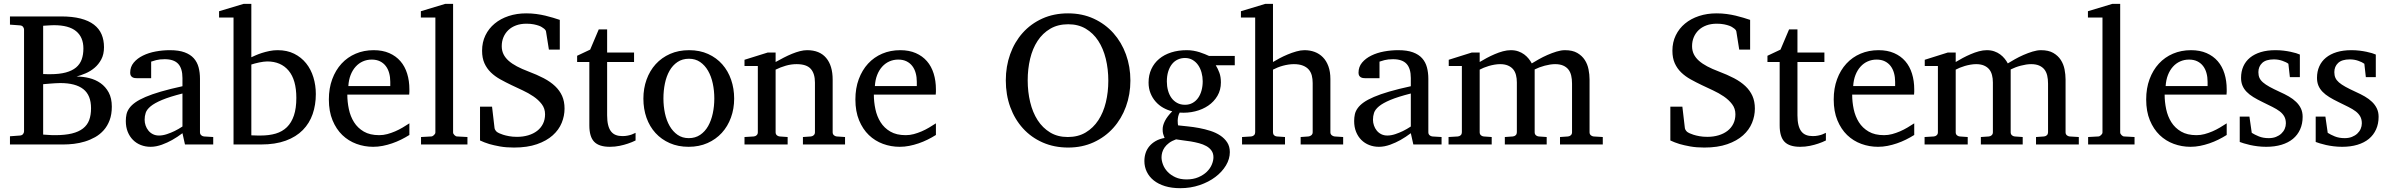

<svg xmlns="http://www.w3.org/2000/svg" viewBox="-20 -757 12517 1006"><path d="M565.9 -198.2Q565.9 -157.7 554.4 -127.2Q543 -96.7 523.4 -74.7Q503.9 -52.7 478.3 -38.3Q452.6 -23.9 424.6 -15.4Q396.5 -6.8 367.4 -3.4Q338.4 0 312 0H32.2V-43L85 -46.9Q95.7 -47.9 100.8 -54.7Q106 -61.5 106 -68.8V-602.1Q106 -609.4 100.8 -616.2Q95.7 -623 85 -624L32.2 -627.9V-670.9H299.8Q359.4 -670.9 402.1 -659.9Q444.8 -648.9 472.2 -627.9Q499.5 -606.9 512.2 -577.1Q524.9 -547.4 524.9 -509.8Q524.9 -472.2 510.7 -445.8Q496.6 -419.4 475.1 -401.4Q453.6 -383.3 428.2 -372.6Q402.8 -361.8 380.9 -356Q414.6 -356 447.5 -347.9Q480.5 -339.8 506.8 -321.3Q533.2 -302.7 549.6 -272.5Q565.9 -242.2 565.9 -198.2ZM457 -189.9Q457 -258.3 416.5 -290Q376 -321.8 295.9 -321.8Q283.7 -321.8 268.8 -320.8Q253.9 -319.8 240.7 -318.8Q227.5 -317.9 217.8 -316.9Q208 -315.9 206.1 -315.9V-51.8Q218.3 -50.8 230 -50.3Q239.7 -49.3 250.2 -49.1Q260.7 -48.8 268.1 -48.8Q320.8 -48.8 356.7 -57.6Q392.6 -66.4 415 -84Q437.5 -101.6 447.3 -127.9Q457 -154.3 457 -189.9ZM417 -502.9Q417 -562 378.9 -593.5Q340.8 -625 263.2 -625Q255.4 -625 246.3 -624.5Q237.3 -624 229.2 -623.5Q221.2 -623 214.8 -622.6Q208.5 -622.1 206.1 -622.1V-369.1Q212.9 -368.7 219.7 -368.7Q225.6 -368.2 231.4 -368.2H242.2Q291 -368.2 324.5 -377.2Q357.9 -386.2 378.4 -403.3Q398.9 -420.4 408 -445.6Q417 -470.7 417 -502.9Z M936 -267.1Q868.7 -250 829.1 -233.4Q789.6 -216.8 769.3 -200Q749 -183.1 743.4 -165.8Q737.8 -148.4 737.8 -129.9Q737.8 -114.3 742.9 -99.4Q748 -84.5 757.6 -72.8Q767.1 -61 781 -54Q794.9 -46.9 813 -46.9Q833 -46.9 854.7 -54.2Q876.5 -61.5 894.5 -70.3Q915.5 -80.6 936 -94.2ZM949.2 0 936 -59.1Q909.7 -39.1 881.8 -23.4Q869.6 -16.6 856 -10.3Q842.3 -3.9 827.9 1.2Q813.5 6.3 798.6 9.3Q783.7 12.2 769 12.2Q741.7 12.2 718 2.9Q694.3 -6.3 676.8 -23.9Q659.2 -41.5 649.2 -66.4Q639.2 -91.3 639.2 -123Q639.2 -141.6 642.8 -158.2Q646.5 -174.8 657.7 -190.4Q668.9 -206.1 689.2 -220.5Q709.5 -234.9 742.4 -249Q775.4 -263.2 823 -277.1Q870.6 -291 936 -305.2V-348.1Q936 -398.4 913.6 -422.6Q891.1 -446.8 842.8 -446.8Q816.4 -446.8 797.9 -441.9Q779.3 -437 772 -434.1V-347.2H699.2Q692.4 -347.2 685.8 -348.1Q679.2 -349.1 673.8 -352.3Q668.5 -355.5 665.3 -361.1Q662.1 -366.7 662.1 -376Q662.1 -406.7 680.7 -429Q699.2 -451.2 729 -465.8Q758.8 -480.5 795.9 -487.3Q833 -494.1 870.1 -494.1Q916.5 -494.1 947 -482.9Q977.5 -471.7 995.4 -451.7Q1013.2 -431.6 1020.5 -404.3Q1027.8 -377 1027.8 -344.2V-64Q1027.8 -54.7 1033.9 -48.8Q1040 -43 1048.8 -42L1097.2 -39.1V0Z M1634.8 -264.2Q1634.8 -207.5 1618.2 -159.4Q1601.6 -111.3 1566.7 -75.7Q1531.7 -40 1477.3 -20Q1422.9 0 1347.7 0H1203.6V-665H1127.9V-698.2L1256.8 -736.8H1296.9V-457Q1305.7 -460.9 1319.8 -467.3Q1334 -473.6 1352.3 -479.5Q1370.6 -485.4 1391.6 -489.7Q1412.6 -494.1 1434.6 -494.1Q1483.9 -494.1 1521.2 -475.6Q1558.6 -457 1584 -425.3Q1609.4 -393.6 1622.1 -351.8Q1634.8 -310.1 1634.8 -264.2ZM1532.7 -244.1Q1532.7 -338.4 1492.4 -386.7Q1452.1 -435.1 1379.9 -435.1Q1371.6 -435.1 1360.4 -433.6Q1349.1 -432.1 1337.6 -429.7Q1326.2 -427.2 1315.2 -424.3Q1304.2 -421.4 1296.9 -418.9V-47.9Q1305.2 -47.4 1314 -47.4Q1321.3 -46.9 1329.6 -46.9H1345.7Q1390.1 -46.9 1424.8 -57.1Q1459.5 -67.4 1483.4 -90.8Q1507.3 -114.3 1520 -151.9Q1532.7 -189.5 1532.7 -244.1Z M2125 -49.8Q2104 -36.6 2081.3 -25.4Q2058.6 -14.2 2034.4 -5.9Q2010.3 2.4 1985.4 7.3Q1960.4 12.2 1935.1 12.2Q1889.6 12.2 1847.7 -3.2Q1805.7 -18.6 1773.7 -49.3Q1741.7 -80.1 1722.4 -126.7Q1703.1 -173.3 1703.1 -235.8Q1703.1 -294.4 1720.7 -342Q1738.3 -389.6 1769.5 -423.6Q1800.8 -457.5 1843.8 -475.8Q1886.7 -494.1 1938 -494.1Q1984.4 -494.1 2019.5 -478.8Q2054.7 -463.4 2078.1 -436.3Q2101.6 -409.2 2113.3 -371.3Q2125 -333.5 2125 -289.1V-275.9Q2125 -268.1 2124 -261.2H1799.8Q1799.8 -223.1 1807.9 -185.1Q1815.9 -147 1835 -116.7Q1854 -86.4 1886.2 -67.6Q1918.5 -48.8 1966.8 -48.8Q1988.3 -48.8 2009.3 -54.4Q2030.3 -60.1 2050.5 -68.8Q2070.8 -77.6 2089.4 -88.6Q2107.9 -99.6 2125 -110.8ZM2024.9 -328.1Q2024.9 -353 2019 -374.3Q2013.2 -395.5 2001.2 -411.1Q1989.3 -426.8 1970.9 -435.8Q1952.6 -444.8 1927.7 -444.8Q1902.8 -444.8 1881.3 -435.3Q1859.9 -425.8 1843.5 -407.7Q1827.1 -389.6 1817.1 -364Q1807.1 -338.4 1805.2 -306.2H2024.9Z M2186 0V-39.1L2239.3 -42Q2246.1 -42 2253.7 -49.1Q2261.2 -56.2 2261.2 -63V-665H2185.1V-698.2L2313 -736.8H2354V-63Q2354 -56.2 2361.1 -49.1Q2368.2 -42 2375 -42L2429.2 -39.1V0Z M2938 -188Q2938 -149.9 2923.1 -113.3Q2908.2 -76.7 2876 -47.9Q2843.8 -19 2793.5 -1.5Q2743.2 16.1 2672.9 16.1Q2631.8 16.1 2599.4 10.3Q2566.9 4.4 2543.5 -2.4Q2516.6 -10.7 2495.1 -21V-198.2H2558.1L2571.3 -85Q2572.3 -79.1 2577.4 -72.3Q2582.5 -65.4 2587.9 -63L2596.2 -58.6Q2603.5 -55.2 2616.2 -51Q2628.9 -46.9 2647.2 -43.5Q2665.5 -40 2689 -40Q2720.7 -40 2747.8 -48.1Q2774.9 -56.2 2794.4 -71.3Q2814 -86.4 2825 -108.4Q2835.9 -130.4 2835.9 -158.2Q2835.9 -188.5 2818.6 -211.2Q2801.3 -233.9 2775.1 -251.7Q2749 -269.5 2718.3 -283.7Q2687.5 -297.9 2660.2 -311Q2629.4 -325.7 2601.3 -341.3Q2573.2 -356.9 2552 -377.4Q2530.8 -397.9 2518.3 -425.5Q2505.9 -453.1 2505.9 -491.2Q2505.9 -535.6 2523.4 -571.8Q2541 -607.9 2572 -633.5Q2603 -659.2 2645.3 -673.1Q2687.5 -687 2736.8 -687Q2765.1 -687 2790.3 -683.6Q2815.4 -680.2 2837.2 -675Q2858.9 -669.9 2877.7 -664.1Q2896.5 -658.2 2913.1 -652.8V-497.1H2856L2840.8 -592.8Q2839.8 -597.7 2835.2 -602.5Q2830.6 -607.4 2826.2 -609.9Q2825.2 -610.4 2819.8 -614.3Q2814.5 -618.2 2804 -622.1Q2793.5 -626 2777.1 -629.4Q2760.7 -632.8 2738.3 -632.8Q2708 -632.8 2684.1 -624Q2660.2 -615.2 2643.6 -599.4Q2627 -583.5 2617.9 -562Q2608.9 -540.5 2608.9 -515.1Q2608.9 -492.2 2617.9 -473.4Q2627 -454.6 2644.8 -438.7Q2662.6 -422.9 2688.5 -409.2Q2714.4 -395.5 2748 -382.8Q2793.5 -365.7 2828.9 -347.2Q2864.3 -328.6 2888.4 -305.7Q2912.6 -282.7 2925.3 -254.2Q2938 -225.6 2938 -188Z M3310.1 -21Q3291.5 -11.7 3269.5 -4.4Q3251 2 3226.6 7.1Q3202.1 12.2 3175.3 12.2Q3118.7 12.2 3093.3 -14.2Q3067.9 -40.5 3067.9 -100.1V-432.1H3003.9V-464.8L3072.3 -497.1L3117.2 -603H3161.1V-481.9H3302.2V-432.1H3161.1V-152.8Q3161.1 -123 3166.3 -102.3Q3171.4 -81.5 3181.4 -68.6Q3191.4 -55.7 3206.3 -49.8Q3221.2 -43.9 3241.2 -43.9Q3255.9 -43.9 3268.3 -46.4Q3280.8 -48.8 3290 -52.2Q3300.8 -56.2 3310.1 -61Z M3722.7 -241.2Q3722.7 -282.2 3714.6 -319.8Q3706.5 -357.4 3689.9 -386.2Q3673.3 -415 3648.4 -432.1Q3623.5 -449.2 3589.8 -449.2Q3555.2 -449.2 3529.8 -432.1Q3504.4 -415 3488 -386.2Q3471.7 -357.4 3463.9 -319.8Q3456.1 -282.2 3456.1 -241.2Q3456.1 -200.7 3464.1 -163.1Q3472.2 -125.5 3488.8 -96.7Q3505.4 -67.9 3530.3 -50.5Q3555.2 -33.2 3588.9 -33.2Q3623 -33.2 3648.4 -50.3Q3673.8 -67.4 3690.2 -96.2Q3706.5 -125 3714.6 -162.6Q3722.7 -200.2 3722.7 -241.2ZM3826.7 -240.2Q3826.7 -187 3809.8 -140.9Q3793 -94.7 3762 -60.8Q3731 -26.9 3686.8 -7.3Q3642.6 12.2 3587.9 12.2Q3533.2 12.2 3489.3 -7.1Q3445.3 -26.4 3414.6 -60.1Q3383.8 -93.8 3367.4 -139.9Q3351.1 -186 3351.1 -240.2Q3351.1 -293.5 3367.7 -339.8Q3384.3 -386.2 3415.5 -420.7Q3446.8 -455.1 3491 -474.6Q3535.2 -494.1 3590.8 -494.1Q3646.5 -494.1 3690.4 -474.1Q3734.4 -454.1 3764.6 -419.7Q3794.9 -385.3 3810.8 -339.1Q3826.7 -293 3826.7 -240.2Z M4187 0V-39.1L4229 -42Q4237.8 -43 4243.9 -48.8Q4250 -54.7 4250 -64V-324.2Q4250 -371.6 4228 -396.2Q4206.1 -420.9 4153.8 -420.9Q4125 -420.9 4097.2 -412.8Q4069.3 -404.8 4043.9 -392.1V-64Q4043.9 -54.7 4049.8 -48.8Q4055.7 -43 4064.9 -42L4106.9 -39.1V0H3880.9V-39.1L3929.7 -42Q3939 -43 3944.8 -48.8Q3950.7 -54.7 3950.7 -64V-411.1H3880.9V-443.8L4002.9 -481.9H4043.9V-432.1Q4064.9 -443.8 4086.7 -455.1Q4108.4 -466.3 4129.9 -475.1Q4151.4 -483.9 4171.4 -489Q4191.4 -494.1 4209 -494.1Q4274.4 -494.1 4308.6 -453.6Q4342.8 -413.1 4342.8 -339.8V-64Q4342.8 -54.7 4348.9 -48.8Q4355 -43 4363.8 -42L4407.7 -39.1V0Z M4883.8 -49.8Q4862.8 -36.6 4840.1 -25.4Q4817.4 -14.2 4793.2 -5.9Q4769 2.4 4744.1 7.3Q4719.2 12.2 4693.8 12.2Q4648.4 12.2 4606.4 -3.2Q4564.5 -18.6 4532.5 -49.3Q4500.5 -80.1 4481.2 -126.7Q4461.9 -173.3 4461.9 -235.8Q4461.9 -294.4 4479.5 -342Q4497.1 -389.6 4528.3 -423.6Q4559.6 -457.5 4602.5 -475.8Q4645.5 -494.1 4696.8 -494.1Q4743.2 -494.1 4778.3 -478.8Q4813.5 -463.4 4836.9 -436.3Q4860.4 -409.2 4872.1 -371.3Q4883.8 -333.5 4883.8 -289.1V-275.9Q4883.8 -268.1 4882.8 -261.2H4558.6Q4558.6 -223.1 4566.7 -185.1Q4574.7 -147 4593.8 -116.7Q4612.8 -86.4 4645 -67.6Q4677.2 -48.8 4725.6 -48.8Q4747.1 -48.8 4768.1 -54.4Q4789.1 -60.1 4809.3 -68.8Q4829.6 -77.6 4848.1 -88.6Q4866.7 -99.6 4883.8 -110.8ZM4783.7 -328.1Q4783.7 -353 4777.8 -374.3Q4772 -395.5 4760 -411.1Q4748 -426.8 4729.7 -435.8Q4711.4 -444.8 4686.5 -444.8Q4661.6 -444.8 4640.1 -435.3Q4618.7 -425.8 4602.3 -407.7Q4585.9 -389.6 4575.9 -364Q4565.9 -338.4 4564 -306.2H4783.7Z M5787.1 -334Q5787.1 -395 5773.9 -449Q5760.7 -502.9 5734.4 -543.2Q5708 -583.5 5668.7 -606.7Q5629.4 -629.9 5577.1 -629.9Q5522.9 -629.9 5482.9 -606.4Q5442.9 -583 5416.5 -542.7Q5390.1 -502.4 5377.4 -449Q5364.7 -395.5 5364.7 -335.9Q5364.7 -275.9 5377.7 -221.9Q5390.6 -168 5416.7 -127.4Q5442.9 -86.9 5482.2 -63Q5521.5 -39.1 5574.7 -39.1Q5628.9 -39.1 5668.7 -63Q5708.5 -86.9 5734.9 -127.2Q5761.2 -167.5 5774.2 -220.9Q5787.1 -274.4 5787.1 -334ZM5902.8 -335Q5902.8 -262.2 5879.4 -198.2Q5856 -134.3 5813.2 -86.7Q5770.5 -39.1 5710.4 -11.5Q5650.4 16.1 5577.1 16.1Q5503.4 16.1 5443.1 -10.5Q5382.8 -37.1 5339.8 -84.5Q5296.9 -131.8 5273.4 -196Q5250 -260.3 5250 -335.9Q5250 -409.2 5272.9 -473.1Q5295.9 -537.1 5338.4 -584.7Q5380.9 -632.3 5441.2 -659.7Q5501.5 -687 5576.2 -687Q5650.4 -687 5710.7 -659.2Q5771 -631.3 5813.7 -583.5Q5856.4 -535.6 5879.6 -471.7Q5902.8 -407.7 5902.8 -335Z M6337.9 66.9Q6337.9 46.4 6327.6 32Q6317.4 17.6 6300.5 8.3Q6283.7 -1 6262.5 -6.6Q6241.2 -12.2 6219.5 -15.9Q6197.8 -19.5 6177.5 -21.7Q6157.2 -23.9 6142.1 -26.9Q6120.1 -19 6105.5 -8.1Q6090.8 2.9 6082 15.6Q6073.2 28.3 6069.6 41.5Q6065.9 54.7 6065.9 66.9Q6065.9 85 6073.7 105.5Q6081.5 126 6097.7 143.1Q6113.8 160.2 6138.4 171.6Q6163.1 183.1 6196.8 183.1Q6232.4 183.1 6259 171.6Q6285.6 160.2 6303.2 143.1Q6320.8 126 6329.3 105.5Q6337.9 85 6337.9 66.9ZM6281.7 -331.1Q6281.7 -354.5 6275.6 -376.7Q6269.5 -398.9 6257.8 -415.8Q6246.1 -432.6 6228.8 -442.9Q6211.4 -453.1 6189 -453.1Q6168 -453.1 6150.4 -444.8Q6132.8 -436.5 6120.4 -420.7Q6107.9 -404.8 6100.8 -381.8Q6093.8 -358.9 6093.8 -330.1Q6093.8 -305.2 6099.9 -283Q6106 -260.7 6117.9 -244.1Q6129.9 -227.5 6147.7 -217.8Q6165.5 -208 6189 -208Q6211.4 -208 6228.8 -217.8Q6246.1 -227.5 6257.8 -244.1Q6269.5 -260.7 6275.6 -283.2Q6281.7 -305.7 6281.7 -331.1ZM6350.1 -415Q6361.3 -397 6369.1 -375.7Q6377 -354.5 6377 -325.2Q6377 -285.6 6358.9 -254.9Q6340.8 -224.1 6310.8 -203.6Q6280.8 -183.1 6241.9 -173.6Q6203.1 -164.1 6161.1 -167Q6155.3 -157.2 6153.1 -146Q6150.9 -134.8 6150.6 -125Q6150.4 -115.2 6151.4 -108.2Q6152.3 -101.1 6152.8 -100.1Q6175.3 -97.7 6204.1 -94.7Q6232.9 -91.8 6262.9 -86.2Q6293 -80.6 6322 -71.3Q6351.1 -62 6373.5 -47.1Q6396 -32.2 6409.9 -11Q6423.8 10.3 6423.8 40Q6423.8 75.7 6403.6 109.6Q6383.3 143.6 6348.1 170.2Q6313 196.8 6265.6 212.9Q6218.3 229 6164.1 229Q6119.1 229 6084.2 218.3Q6049.3 207.5 6025.4 188.5Q6001.5 169.4 5988.8 143.3Q5976.1 117.2 5976.1 86.9Q5976.1 64.9 5982.4 45.2Q5988.8 25.4 6002 9.5Q6015.1 -6.3 6034.9 -17.8Q6054.7 -29.3 6082 -34.2Q6079.1 -42 6077.1 -47.1Q6075.2 -52.2 6074 -56.9Q6072.8 -61.5 6072.3 -66.7Q6071.8 -71.8 6071.8 -80.1Q6071.8 -99.6 6083.7 -123.3Q6095.7 -147 6122.1 -173.8Q6097.2 -179.7 6074.7 -192.4Q6052.2 -205.1 6035.2 -224.4Q6018.1 -243.7 6008.1 -268.8Q5998 -293.9 5998 -324.2Q5998 -363.8 6012.7 -395.3Q6027.3 -426.8 6053.7 -448.7Q6080.1 -470.7 6116.9 -482.4Q6153.8 -494.1 6198.7 -494.1Q6216.3 -494.1 6233.2 -491.2Q6250 -488.3 6264.9 -483.6Q6279.8 -479 6292.5 -473.6Q6305.2 -468.3 6314.9 -463.9H6449.7V-415Z M6794.9 0V-39.1L6835.9 -42Q6844.7 -43 6851.3 -48.8Q6857.9 -54.7 6857.9 -64V-321.8Q6857.9 -343.3 6853.3 -361.3Q6848.6 -379.4 6837.2 -392.6Q6825.7 -405.8 6806.6 -413.3Q6787.6 -420.9 6758.8 -420.9Q6745.6 -420.9 6731 -418.7Q6716.3 -416.5 6701.9 -412.6Q6687.5 -408.7 6674.1 -403.3Q6660.6 -397.9 6649.9 -392.1V-64Q6649.9 -54.7 6655.3 -48.8Q6660.6 -43 6669.9 -42L6712.9 -39.1V0H6487.8V-39.1L6535.6 -42Q6544.9 -43 6550.8 -48.8Q6556.6 -54.7 6556.6 -64V-665H6481.9V-698.2L6609.9 -736.8H6649.9V-432.1Q6663.6 -440.4 6683.6 -451.2Q6703.6 -461.9 6726.3 -471.4Q6749 -481 6772.2 -487.5Q6795.4 -494.1 6814.9 -494.1Q6843.8 -494.1 6868.4 -484.9Q6893.1 -475.6 6911.4 -457Q6929.7 -438.5 6940.2 -409.9Q6950.7 -381.3 6950.7 -342.8V-64Q6950.7 -54.7 6957.3 -48.8Q6963.9 -43 6972.7 -42L7017.6 -39.1V0Z M7372.1 -267.1Q7304.7 -250 7265.1 -233.4Q7225.6 -216.8 7205.3 -200Q7185.1 -183.1 7179.4 -165.8Q7173.8 -148.4 7173.8 -129.9Q7173.8 -114.3 7179 -99.4Q7184.1 -84.5 7193.6 -72.8Q7203.1 -61 7217 -54Q7231 -46.9 7249 -46.9Q7269 -46.9 7290.8 -54.2Q7312.5 -61.5 7330.6 -70.3Q7351.6 -80.6 7372.1 -94.2ZM7385.3 0 7372.1 -59.1Q7345.7 -39.1 7317.9 -23.4Q7305.7 -16.6 7292 -10.3Q7278.3 -3.9 7263.9 1.2Q7249.5 6.3 7234.6 9.3Q7219.7 12.2 7205.1 12.2Q7177.7 12.2 7154.1 2.9Q7130.4 -6.3 7112.8 -23.9Q7095.2 -41.5 7085.2 -66.4Q7075.2 -91.3 7075.2 -123Q7075.2 -141.6 7078.9 -158.2Q7082.5 -174.8 7093.8 -190.4Q7105 -206.1 7125.2 -220.5Q7145.5 -234.9 7178.5 -249Q7211.4 -263.2 7259 -277.1Q7306.6 -291 7372.1 -305.2V-348.1Q7372.1 -398.4 7349.6 -422.6Q7327.1 -446.8 7278.8 -446.8Q7252.4 -446.8 7233.9 -441.9Q7215.3 -437 7208 -434.1V-347.2H7135.3Q7128.4 -347.2 7121.8 -348.1Q7115.2 -349.1 7109.9 -352.3Q7104.5 -355.5 7101.3 -361.1Q7098.1 -366.7 7098.1 -376Q7098.1 -406.7 7116.7 -429Q7135.3 -451.2 7165 -465.8Q7194.8 -480.5 7231.9 -487.3Q7269 -494.1 7306.2 -494.1Q7352.5 -494.1 7383.1 -482.9Q7413.6 -471.7 7431.4 -451.7Q7449.2 -431.6 7456.5 -404.3Q7463.9 -377 7463.9 -344.2V-64Q7463.9 -54.7 7470 -48.8Q7476.1 -43 7484.9 -42L7533.2 -39.1V0Z M8153.8 0V-39.1L8195.8 -42Q8205.1 -43 8210.9 -48.8Q8216.8 -54.7 8216.8 -64V-318.8Q8216.8 -342.3 8212.4 -361.1Q8208 -379.9 8197.5 -393.1Q8187 -406.2 8169.9 -413.6Q8152.8 -420.9 8127.9 -420.9Q8115.2 -420.9 8101.3 -418.7Q8087.4 -416.5 8073.5 -412.8Q8059.6 -409.2 8046.1 -404.1Q8032.7 -398.9 8021 -393.1V-64Q8021 -54.7 8026.9 -48.8Q8032.7 -43 8042 -42L8084 -39.1V0H7864.7V-39.1L7906.7 -42Q7916 -43 7921.9 -48.8Q7927.7 -54.7 7927.7 -64V-325.2Q7927.7 -346.2 7923.1 -364Q7918.5 -381.8 7908 -394.3Q7897.5 -406.7 7880.6 -413.8Q7863.8 -420.9 7839.8 -420.9Q7825.7 -420.9 7810.3 -418.2Q7794.9 -415.5 7780.8 -411.4Q7766.6 -407.2 7754.2 -402.1Q7741.7 -397 7732.9 -392.1V-64Q7732.9 -54.7 7738.8 -48.8Q7744.6 -43 7753.9 -42L7795.9 -39.1V0H7569.8V-39.1L7618.7 -42Q7627.9 -43 7633.8 -48.8Q7639.6 -54.7 7639.6 -64V-411.1H7570.8V-443.8L7691.9 -481.9H7732.9V-432.1Q7749.5 -442.4 7769.8 -453.1Q7790 -463.9 7811.5 -473.1Q7833 -482.4 7854.7 -488.3Q7876.5 -494.1 7896 -494.1Q7917.5 -494.1 7935.1 -488Q7952.6 -481.9 7966.1 -471.9Q7979.5 -461.9 7989.5 -449.5Q7999.5 -437 8005.9 -424.8Q8021 -434.1 8042.5 -446.3Q8064 -458.5 8087.9 -469Q8111.8 -479.5 8135.7 -486.8Q8159.7 -494.1 8179.7 -494.1Q8219.2 -494.1 8244.1 -479.7Q8269 -465.3 8283.4 -443.1Q8297.9 -420.9 8303.2 -393.6Q8308.6 -366.2 8308.6 -340.8V-64Q8308.6 -54.7 8314.7 -48.8Q8320.8 -43 8329.6 -42L8377.9 -39.1V0Z M9174.8 -188Q9174.8 -149.9 9159.9 -113.3Q9145 -76.7 9112.8 -47.9Q9080.6 -19 9030.3 -1.5Q8980 16.1 8909.7 16.1Q8868.7 16.1 8836.2 10.3Q8803.7 4.4 8780.3 -2.4Q8753.4 -10.7 8731.9 -21V-198.2H8794.9L8808.1 -85Q8809.1 -79.1 8814.2 -72.3Q8819.3 -65.4 8824.7 -63L8833 -58.6Q8840.3 -55.2 8853 -51Q8865.7 -46.9 8884 -43.5Q8902.3 -40 8925.8 -40Q8957.5 -40 8984.6 -48.1Q9011.7 -56.2 9031.2 -71.3Q9050.8 -86.4 9061.8 -108.4Q9072.8 -130.4 9072.8 -158.2Q9072.8 -188.5 9055.4 -211.2Q9038.1 -233.9 9012 -251.7Q8985.8 -269.5 8955.1 -283.7Q8924.3 -297.9 8897 -311Q8866.2 -325.7 8838.1 -341.3Q8810.1 -356.9 8788.8 -377.4Q8767.6 -397.9 8755.1 -425.5Q8742.7 -453.1 8742.7 -491.2Q8742.7 -535.6 8760.3 -571.8Q8777.8 -607.9 8808.8 -633.5Q8839.8 -659.2 8882.1 -673.1Q8924.3 -687 8973.6 -687Q9002 -687 9027.1 -683.6Q9052.2 -680.2 9074 -675Q9095.7 -669.9 9114.5 -664.1Q9133.3 -658.2 9149.9 -652.8V-497.1H9092.8L9077.6 -592.8Q9076.7 -597.7 9072 -602.5Q9067.4 -607.4 9063 -609.9Q9062 -610.4 9056.6 -614.3Q9051.3 -618.2 9040.8 -622.1Q9030.3 -626 9013.9 -629.4Q8997.6 -632.8 8975.1 -632.8Q8944.8 -632.8 8920.9 -624Q8897 -615.2 8880.4 -599.4Q8863.8 -583.5 8854.7 -562Q8845.7 -540.5 8845.7 -515.1Q8845.7 -492.2 8854.7 -473.4Q8863.8 -454.6 8881.6 -438.7Q8899.4 -422.9 8925.3 -409.2Q8951.2 -395.5 8984.9 -382.8Q9030.3 -365.7 9065.7 -347.2Q9101.1 -328.6 9125.2 -305.7Q9149.4 -282.7 9162.1 -254.2Q9174.8 -225.6 9174.8 -188Z M9546.9 -21Q9528.3 -11.7 9506.3 -4.4Q9487.8 2 9463.4 7.1Q9439 12.2 9412.1 12.2Q9355.5 12.2 9330.1 -14.2Q9304.7 -40.5 9304.7 -100.1V-432.1H9240.7V-464.8L9309.1 -497.1L9354 -603H9397.9V-481.9H9539.1V-432.1H9397.9V-152.8Q9397.9 -123 9403.1 -102.3Q9408.2 -81.5 9418.2 -68.6Q9428.2 -55.7 9443.1 -49.8Q9458 -43.9 9478 -43.9Q9492.7 -43.9 9505.1 -46.4Q9517.6 -48.8 9526.9 -52.2Q9537.6 -56.2 9546.9 -61Z M10009.8 -49.8Q9988.8 -36.6 9966.1 -25.4Q9943.4 -14.2 9919.2 -5.9Q9895 2.4 9870.1 7.3Q9845.2 12.2 9819.8 12.2Q9774.4 12.2 9732.4 -3.2Q9690.4 -18.6 9658.4 -49.3Q9626.5 -80.1 9607.2 -126.7Q9587.9 -173.3 9587.9 -235.8Q9587.9 -294.4 9605.5 -342Q9623 -389.6 9654.3 -423.6Q9685.5 -457.5 9728.5 -475.8Q9771.5 -494.1 9822.8 -494.1Q9869.1 -494.1 9904.3 -478.8Q9939.5 -463.4 9962.9 -436.3Q9986.3 -409.2 9998 -371.3Q10009.8 -333.5 10009.8 -289.1V-275.9Q10009.8 -268.1 10008.8 -261.2H9684.6Q9684.6 -223.1 9692.6 -185.1Q9700.7 -147 9719.7 -116.7Q9738.8 -86.4 9771 -67.6Q9803.2 -48.8 9851.6 -48.8Q9873 -48.8 9894 -54.4Q9915 -60.1 9935.3 -68.8Q9955.6 -77.6 9974.1 -88.6Q9992.7 -99.6 10009.8 -110.8ZM9909.7 -328.1Q9909.7 -353 9903.8 -374.3Q9897.9 -395.5 9886 -411.1Q9874 -426.8 9855.7 -435.8Q9837.4 -444.8 9812.5 -444.8Q9787.6 -444.8 9766.1 -435.3Q9744.6 -425.8 9728.3 -407.7Q9711.9 -389.6 9701.9 -364Q9691.9 -338.4 9689.9 -306.2H9909.7Z M10647.9 0V-39.1L10689.9 -42Q10699.2 -43 10705.1 -48.8Q10710.9 -54.7 10710.9 -64V-318.8Q10710.9 -342.3 10706.5 -361.1Q10702.1 -379.9 10691.7 -393.1Q10681.2 -406.2 10664.1 -413.6Q10647 -420.9 10622.1 -420.9Q10609.4 -420.9 10595.5 -418.7Q10581.5 -416.5 10567.6 -412.8Q10553.7 -409.2 10540.3 -404.1Q10526.9 -398.9 10515.1 -393.1V-64Q10515.1 -54.7 10521 -48.8Q10526.9 -43 10536.1 -42L10578.1 -39.1V0H10358.9V-39.1L10400.9 -42Q10410.2 -43 10416 -48.8Q10421.9 -54.7 10421.9 -64V-325.2Q10421.9 -346.2 10417.2 -364Q10412.6 -381.8 10402.1 -394.3Q10391.6 -406.7 10374.8 -413.8Q10357.9 -420.9 10334 -420.9Q10319.8 -420.9 10304.4 -418.2Q10289.1 -415.5 10274.9 -411.4Q10260.7 -407.2 10248.3 -402.1Q10235.8 -397 10227.1 -392.1V-64Q10227.1 -54.7 10232.9 -48.8Q10238.8 -43 10248 -42L10290 -39.1V0H10064V-39.1L10112.8 -42Q10122.1 -43 10127.9 -48.8Q10133.8 -54.7 10133.8 -64V-411.1H10064.9V-443.8L10186 -481.9H10227.1V-432.1Q10243.7 -442.4 10263.9 -453.1Q10284.2 -463.9 10305.7 -473.1Q10327.1 -482.4 10348.9 -488.3Q10370.6 -494.1 10390.1 -494.1Q10411.6 -494.1 10429.2 -488Q10446.8 -481.9 10460.2 -471.9Q10473.6 -461.9 10483.6 -449.5Q10493.7 -437 10500 -424.8Q10515.1 -434.1 10536.6 -446.3Q10558.1 -458.5 10582 -469Q10606 -479.5 10629.9 -486.8Q10653.8 -494.1 10673.8 -494.1Q10713.4 -494.1 10738.3 -479.7Q10763.2 -465.3 10777.6 -443.1Q10792 -420.9 10797.4 -393.6Q10802.7 -366.2 10802.7 -340.8V-64Q10802.7 -54.7 10808.8 -48.8Q10814.9 -43 10823.7 -42L10872.1 -39.1V0Z M10920.9 0V-39.1L10974.1 -42Q10981 -42 10988.5 -49.1Q10996.1 -56.2 10996.1 -63V-665H10919.9V-698.2L11047.9 -736.8H11088.9V-63Q11088.9 -56.2 11095.9 -49.1Q11103 -42 11109.9 -42L11164.1 -39.1V0Z M11647 -49.8Q11626 -36.6 11603.3 -25.4Q11580.6 -14.2 11556.4 -5.9Q11532.2 2.4 11507.3 7.3Q11482.4 12.2 11457 12.2Q11411.6 12.2 11369.6 -3.2Q11327.6 -18.6 11295.7 -49.3Q11263.7 -80.1 11244.4 -126.7Q11225.1 -173.3 11225.1 -235.8Q11225.1 -294.4 11242.7 -342Q11260.3 -389.6 11291.5 -423.6Q11322.8 -457.5 11365.7 -475.8Q11408.7 -494.1 11460 -494.1Q11506.3 -494.1 11541.5 -478.8Q11576.7 -463.4 11600.1 -436.3Q11623.5 -409.2 11635.3 -371.3Q11647 -333.5 11647 -289.1V-275.9Q11647 -268.1 11646 -261.2H11321.8Q11321.8 -223.1 11329.8 -185.1Q11337.9 -147 11356.9 -116.7Q11376 -86.4 11408.2 -67.6Q11440.4 -48.8 11488.8 -48.8Q11510.3 -48.8 11531.2 -54.4Q11552.2 -60.1 11572.5 -68.8Q11592.8 -77.6 11611.3 -88.6Q11629.9 -99.6 11647 -110.8ZM11546.9 -328.1Q11546.9 -353 11541 -374.3Q11535.2 -395.5 11523.2 -411.1Q11511.2 -426.8 11492.9 -435.8Q11474.6 -444.8 11449.7 -444.8Q11424.8 -444.8 11403.3 -435.3Q11381.8 -425.8 11365.5 -407.7Q11349.1 -389.6 11339.1 -364Q11329.1 -338.4 11327.1 -306.2H11546.9Z M12044.9 -145Q12044.9 -108.4 12031.7 -79.1Q12018.6 -49.8 11994.1 -29.5Q11969.7 -9.3 11934.1 1.5Q11898.4 12.2 11854 12.2Q11831.1 12.2 11809.3 9.5Q11787.6 6.8 11769.3 2.7Q11751 -1.5 11736.8 -5.9Q11722.7 -10.3 11715.3 -13.2V-146H11766.1L11778.3 -61Q11793.5 -51.3 11815.7 -42.2Q11837.9 -33.2 11867.2 -33.2Q11888.7 -33.2 11905.3 -39.8Q11921.9 -46.4 11933.3 -57.1Q11944.8 -67.9 11950.9 -81.8Q11957 -95.7 11957 -110.8Q11957 -131.8 11948.7 -146.7Q11940.4 -161.6 11924.8 -173.6Q11909.2 -185.5 11886.5 -196.8Q11863.8 -208 11835 -222.2Q11807.6 -235.4 11786.6 -248.3Q11765.6 -261.2 11751.2 -276.1Q11736.8 -291 11729.5 -308.8Q11722.2 -326.7 11722.2 -349.1Q11722.2 -382.3 11734.1 -409.2Q11746.1 -436 11769 -454.8Q11792 -473.6 11825.4 -483.9Q11858.9 -494.1 11902.3 -494.1Q11924.3 -494.1 11944.3 -491.7Q11964.4 -489.3 11981 -485.8Q11997.6 -482.4 12010.3 -478.5Q12022.9 -474.6 12030.3 -471.2V-353H11978L11970.2 -422.9Q11959.5 -431.2 11938.5 -438.5Q11917.5 -445.8 11894 -445.8Q11852.5 -445.8 11832.8 -427Q11813 -408.2 11813 -378.9Q11813 -361.8 11818.6 -349.1Q11824.2 -336.4 11837.2 -325.2Q11850.1 -314 11871.3 -302.2Q11892.6 -290.5 11924.3 -275.9Q11950.7 -264.2 11972.7 -251.5Q11994.6 -238.8 12010.7 -223.1Q12026.9 -207.5 12035.9 -188.5Q12044.9 -169.4 12044.9 -145Z M12442.9 -145Q12442.9 -108.4 12429.7 -79.1Q12416.5 -49.8 12392.1 -29.5Q12367.7 -9.3 12332 1.5Q12296.4 12.2 12252 12.2Q12229 12.2 12207.3 9.5Q12185.5 6.8 12167.2 2.7Q12148.9 -1.5 12134.8 -5.9Q12120.6 -10.3 12113.3 -13.2V-146H12164.1L12176.3 -61Q12191.4 -51.3 12213.6 -42.2Q12235.8 -33.2 12265.1 -33.2Q12286.6 -33.2 12303.2 -39.8Q12319.8 -46.4 12331.3 -57.1Q12342.8 -67.9 12348.9 -81.8Q12355 -95.7 12355 -110.8Q12355 -131.8 12346.7 -146.7Q12338.4 -161.6 12322.8 -173.6Q12307.1 -185.5 12284.4 -196.8Q12261.7 -208 12232.9 -222.2Q12205.6 -235.4 12184.6 -248.3Q12163.6 -261.2 12149.2 -276.1Q12134.8 -291 12127.4 -308.8Q12120.1 -326.7 12120.1 -349.1Q12120.1 -382.3 12132.1 -409.2Q12144 -436 12167 -454.8Q12189.9 -473.6 12223.4 -483.9Q12256.8 -494.1 12300.3 -494.1Q12322.3 -494.1 12342.3 -491.7Q12362.3 -489.3 12378.9 -485.8Q12395.5 -482.4 12408.2 -478.5Q12420.9 -474.6 12428.2 -471.2V-353H12376L12368.2 -422.9Q12357.4 -431.2 12336.4 -438.5Q12315.4 -445.8 12292 -445.8Q12250.5 -445.8 12230.7 -427Q12210.9 -408.2 12210.9 -378.9Q12210.9 -361.8 12216.6 -349.1Q12222.2 -336.4 12235.1 -325.2Q12248 -314 12269.3 -302.2Q12290.5 -290.5 12322.3 -275.9Q12348.6 -264.2 12370.6 -251.5Q12392.6 -238.8 12408.7 -223.1Q12424.8 -207.5 12433.8 -188.5Q12442.9 -169.4 12442.9 -145Z"/></svg>

Font: BabelStone Ogham Stemless
Style: Regular
Weight: 400
Designer: Andrew West
Foundry: BabelStone
Version: Version 2.02 March 14, 2022